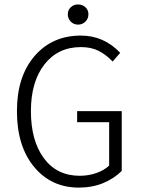

<svg xmlns="http://www.w3.org/2000/svg" viewBox="-20 -832 640 864"><path d="M331.1 -721.2Q312 -721.2 298.6 -734.6Q285.2 -748 285.2 -768.1Q285.2 -787.1 298.6 -799.6Q312 -812 331.1 -812Q350.6 -812 364.3 -799.6Q377.9 -787.1 377.9 -768.1Q377.9 -748 364.3 -734.6Q350.6 -721.2 331.1 -721.2ZM335 12.2Q210.4 12.2 133.3 -81.1Q56.2 -174.3 56.2 -332Q56.2 -487.8 135.5 -579.8Q214.8 -671.9 344.2 -671.9Q447.3 -671.9 521 -594.2L486.8 -555.2Q457.5 -585.9 424.1 -603Q390.6 -620.1 344.2 -620.1Q240.7 -620.1 179.9 -542Q119.1 -463.9 119.1 -332Q119.1 -198.7 177.5 -119.9Q235.8 -41 338.9 -41Q378.9 -41 414.1 -53.5Q449.2 -65.9 471.2 -86.9V-282.2H327.1V-332H527.8V-63Q494.6 -29.3 445.3 -8.5Q396 12.2 335 12.2Z"/></svg>

Font: Office Code Pro Light
Style: Regular
Weight: 300
Designer: Nathan Rutzky & Paul D. Hunt
Foundry: Adobe Systems Incorporated
Version: Version 1.004;PS 001.004;hotconv 1.0.70;makeotf.lib2.5.58329